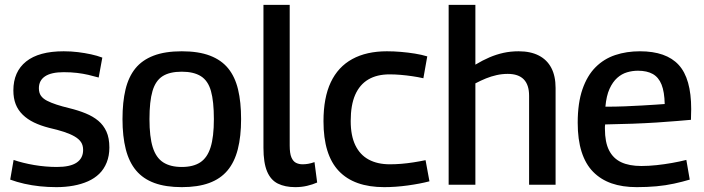

<svg xmlns="http://www.w3.org/2000/svg" viewBox="-20 -760 2897 790"><path d="M22 -21 36 -102Q53 -96 75 -90.5Q97 -85 120.5 -81Q144 -77 168 -75Q192 -73 214 -73Q269 -73 295.5 -91Q322 -109 322 -143Q322 -162 313.5 -175Q305 -188 287 -198.5Q269 -209 243 -217.5Q217 -226 182 -234Q147 -243 120 -256Q93 -269 73.5 -288Q54 -307 44.5 -331.5Q35 -356 35 -388Q35 -465 87.5 -507Q140 -549 242 -549Q273 -549 301 -545.5Q329 -542 354.5 -536.5Q380 -531 401 -523L386 -441Q365 -447 343.5 -452Q322 -457 297 -460Q272 -463 242 -463Q191 -463 165.5 -446Q140 -429 140 -397Q140 -378 148.5 -366Q157 -354 173.5 -345.5Q190 -337 213 -329.5Q236 -322 265 -315Q302 -306 332.5 -293.5Q363 -281 384.5 -263Q406 -245 418 -218.5Q430 -192 430 -153Q430 -119 419 -91.5Q408 -64 388.5 -45Q369 -26 342 -14Q315 -2 282 4Q249 10 212 10Q177 10 144 6.5Q111 3 80 -4Q49 -11 22 -21Z M484 -270Q484 -340 496.5 -392Q509 -444 537 -478.5Q565 -513 612 -531Q659 -549 728 -549Q797 -549 844 -531Q891 -513 919 -478.5Q947 -444 959.5 -392Q972 -340 972 -270Q972 -199 958.5 -146Q945 -93 916 -58.5Q887 -24 840.5 -7Q794 10 728 10Q662 10 615.5 -7Q569 -24 540 -58.5Q511 -93 497.5 -146Q484 -199 484 -270ZM595 -270Q595 -197 608.5 -154Q622 -111 651.5 -92Q681 -73 728 -73Q775 -73 804 -92Q833 -111 846.5 -154Q860 -197 860 -270Q860 -343 848 -385.5Q836 -428 806.5 -446.5Q777 -465 728 -465Q678 -465 649 -446.5Q620 -428 607.5 -385.5Q595 -343 595 -270Z M1172 -740V-161Q1172 -129 1179 -112.5Q1186 -96 1198 -90Q1210 -84 1225 -84Q1236 -84 1248 -86Q1260 -88 1274 -93L1285 -9Q1267 -1 1244 4.5Q1221 10 1195 10Q1153 10 1123.5 -4.5Q1094 -19 1079 -54.5Q1064 -90 1064 -152V-740Z M1311 -261Q1311 -358 1341 -421.5Q1371 -485 1429.5 -517Q1488 -549 1572 -549Q1600 -549 1629.5 -546.5Q1659 -544 1687 -539.5Q1715 -535 1738 -528L1722 -438Q1700 -443 1676 -446.5Q1652 -450 1628.5 -452Q1605 -454 1583 -454Q1531 -454 1495.5 -433Q1460 -412 1441.5 -370Q1423 -328 1423 -262Q1423 -202 1442 -162.5Q1461 -123 1497 -103.5Q1533 -84 1584 -84Q1607 -84 1631.5 -86Q1656 -88 1681.5 -92Q1707 -96 1731 -101L1747 -14Q1709 -4 1658.5 3Q1608 10 1561 10Q1437 10 1374 -56.5Q1311 -123 1311 -261Z M1826 0V-740H1936V-494Q1966 -512 1994 -524Q2022 -536 2051.5 -542.5Q2081 -549 2114 -549Q2163 -549 2197 -531.5Q2231 -514 2248.5 -480.5Q2266 -447 2266 -398V0H2157V-366Q2157 -411 2135 -433.5Q2113 -456 2069 -456Q2046 -456 2023.5 -451Q2001 -446 1980 -437.5Q1959 -429 1936 -417V0Z M2600 10Q2541 10 2496.5 -5.5Q2452 -21 2420.5 -53Q2389 -85 2373 -135.5Q2357 -186 2357 -255Q2357 -336 2376.5 -392.5Q2396 -449 2430.5 -483.5Q2465 -518 2511.5 -533.5Q2558 -549 2613 -549Q2721 -549 2772.5 -493Q2824 -437 2824 -311Q2824 -304 2823.5 -291.5Q2823 -279 2823 -267Q2800 -265 2764.5 -262Q2729 -259 2683 -256Q2637 -253 2583 -251Q2529 -249 2470 -248Q2469 -244 2469 -239.5Q2469 -235 2469 -230Q2469 -175 2486 -141.5Q2503 -108 2536 -92.5Q2569 -77 2619 -77Q2649 -77 2681.5 -80.5Q2714 -84 2745 -89.5Q2776 -95 2804 -102L2818 -21Q2788 -12 2753.5 -4.5Q2719 3 2681 6.5Q2643 10 2600 10ZM2471 -321Q2513 -321 2551.5 -322.5Q2590 -324 2623 -326Q2656 -328 2679.5 -329.5Q2703 -331 2715 -332Q2714 -382 2702 -412Q2690 -442 2666 -455.5Q2642 -469 2605 -469Q2582 -469 2560 -462.5Q2538 -456 2519.5 -439.5Q2501 -423 2488 -394.5Q2475 -366 2471 -321Z"/></svg>

Font: Georama ExtraCondensed Thin Medium
Style: Regular
Weight: 500
Version: Version 1.001